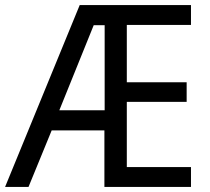

<svg xmlns="http://www.w3.org/2000/svg" viewBox="-21 -734 825 754"><path d="M729 0V-78H477V-334H712V-411H477V-636H729V-714H292L-1 0H91L182 -222H389V0ZM212 -301 347 -635H390V-301Z"/></svg>

Font: Noto Sans Georgian SemiCondensed
Style: Regular
Weight: 400
Width: 4
Designer: Monotype Design Team, Akaki Razmadze
Foundry: Google LLC
Version: Version 2.005